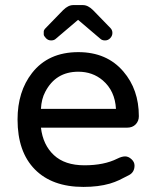

<svg xmlns="http://www.w3.org/2000/svg" viewBox="-20 -725 610 755"><path d="M441 -101Q459 -110 472 -110Q485 -110 497 -99Q509 -88 509 -74Q509 -48 487.5 -36.5Q466 -25 449 -17Q432 -9 412 -3Q367 10 308 10Q185 10 117 -59Q49 -128 49 -255Q49 -365 106 -438Q170 -520 288 -520Q400 -520 465 -444Q526 -373 526 -268Q526 -249 513.5 -236Q501 -223 480 -223H141Q149 -155 192 -115Q235 -75 312 -75Q389 -75 441 -101ZM288 -443Q199 -443 158 -364Q143 -336 141 -297H436Q432 -368 384 -409Q344 -443 288 -443ZM414 -615Q422 -607 422 -595.5Q422 -584 413.5 -575Q405 -566 393 -566Q381 -566 374 -573L287 -647L200 -573Q193 -566 181 -566Q169 -566 160.5 -575Q152 -584 152 -589.5Q152 -595 152 -601Q152 -607 160 -615L228 -685Q248 -705 268 -705H306Q326 -705 346 -685Z"/></svg>

Font: Varela Round
Style: Regular
Weight: 400
Designer: Joe Prince
Foundry: Joe Prince
Version: Version 1.000